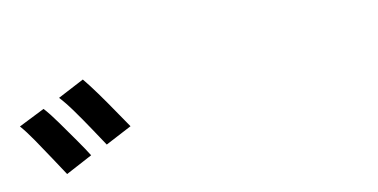

<svg xmlns="http://www.w3.org/2000/svg" viewBox="-40 -999 1079 548"><g transform="rotate(-15 500.0 -724.5)"><path d="M89 -797Q103 -779 121.5 -747.5Q140 -716 158 -685Q176 -654 186 -634L106 -600Q94 -622 77 -653.5Q60 -685 42.5 -716Q25 -747 11 -766ZM219 -849Q233 -829 251.5 -798Q270 -767 287.5 -735.5Q305 -704 316 -685L237 -652Q225 -674 208 -705Q191 -736 173 -766.5Q155 -797 140 -816Z"/></g></svg>

Font: Noto Sans HK SemiBold
Style: Regular
Weight: 600
Version: Version 2.004-H2;hotconv 1.0.118;makeotfexe 2.5.65603